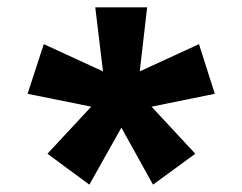

<svg xmlns="http://www.w3.org/2000/svg" viewBox="-20 -740 659 522"><path d="M55 -485 99 -620 260 -546 239 -720H380L360 -546L521 -620L564 -485L392 -450L511 -322L396 -238L310 -393L223 -238L109 -322L228 -450Z"/></svg>

Font: Radio Canada
Style: Bold
Weight: 700
Designer: Charles Daoud, Etienne Aubert Bonn, Alexandre Saumier Demers, Jacques Le Bailly
Foundry: Radio-Canada
Version: Version 2.104; ttfautohint (v1.8.4.7-5d5b);gftools[0.9.28.de